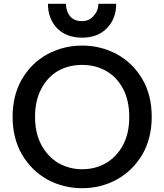

<svg xmlns="http://www.w3.org/2000/svg" viewBox="-20 -989 872 1019"><path d="M231.4 -36.1Q147.5 -83 96.7 -168.9Q46.9 -254.9 46.9 -369.1Q46.9 -484.4 96.7 -569.3Q147.5 -655.3 231.4 -701.2Q266.6 -719.7 304.7 -731.4Q357.4 -747.1 416 -747.1Q515.6 -747.1 600.6 -701.2Q684.6 -655.3 735.4 -569.3Q785.2 -484.4 785.2 -369.1Q785.2 -254.9 735.4 -168.9Q684.6 -83 599.6 -36.1Q515.6 9.8 416 9.8Q316.4 9.8 231.4 -36.1ZM542 -123Q598.6 -156.2 632.8 -218.8Q666 -281.2 666 -368.2Q666 -456.1 632.8 -518.6Q598.6 -581.1 542 -613.3Q486.3 -644.5 416 -644.5Q345.7 -644.5 289.1 -613.3Q232.4 -581.1 199.2 -517.6Q166 -456.1 166 -368.2Q166 -281.2 200.2 -218.8Q234.4 -156.2 291 -123Q348.6 -90.8 416 -90.8Q485.4 -90.8 542 -123ZM283.2 -838.9Q234.4 -889.6 234.4 -968.8Q265.6 -968.8 330.1 -968.8Q330.1 -930.7 350.6 -904.3Q371.1 -877 416 -877Q454.1 -877 477.5 -905.3Q502 -932.6 502 -968.8Q533.2 -968.8 596.7 -968.8Q596.7 -889.6 547.9 -839.8Q499 -789.1 416 -789.1Q332 -789.1 283.2 -838.9Z"/></svg>

Font: Alata=Ham
Style: Regular
Weight: 400
Designer: Spyros Zevelakis, Eben Sorkin
Version: Version 1.004